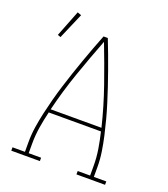

<svg xmlns="http://www.w3.org/2000/svg" viewBox="-146 -912 891 1016"><g transform="rotate(20 300.0 -404.0)"><path d="M36 0V-19H106V-74Q106 -117 112.5 -159.5Q119 -202 128.5 -244Q138 -286 149 -327.5Q160 -369 173 -410.5Q186 -452 199.5 -492.5Q213 -533 227.5 -573.5Q242 -614 257 -654.5Q272 -695 288 -735H312Q328 -695 343 -654.5Q358 -614 372.5 -573.5Q387 -533 400.5 -492.5Q414 -452 427 -410.5Q440 -369 451 -327.5Q462 -286 471.5 -244Q481 -202 487.5 -159.5Q494 -117 494 -74V-19H564V0H403V-19H473V-74Q473 -120 465.5 -166.5Q458 -213 447 -258H153Q142 -213 134.5 -166.5Q127 -120 127 -74V-19H197V0ZM157 -277H443Q416 -388 378.5 -495.5Q341 -603 300 -709Q259 -603 221.5 -495.5Q184 -388 157 -277ZM75 -654 58 -660 116 -808 138 -800Z"/></g></svg>

Font: Iosevka Curly Slab ThEx
Style: Regular
Weight: 100
Width: 7
Monospace: yes
Designer: Belleve Invis
Foundry: Belleve Invis
Version: Version 11.1.0; ttfautohint (v1.8.3)